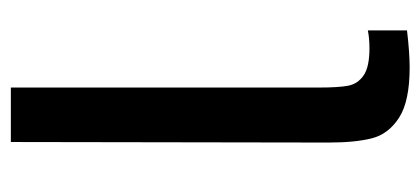

<svg xmlns="http://www.w3.org/2000/svg" viewBox="-236 -554 794 363"><g transform="rotate(-90 161.5 -373.0)"><path d="M73 -149 74 -750H177V-167Q177 -130 180.5 -112Q184 -94 200 -83Q216 -72 251 -72Q270 -72 285 -75V-1Q243 4 215 4Q151 4 120 -16Q89 -36 81 -67.5Q73 -99 73 -149Z"/></g></svg>

Font: Be Vietnam Medium
Style: Regular
Weight: 500
Designer: Gabriel Lam
Foundry: TypeRant
Version: Version 4.000